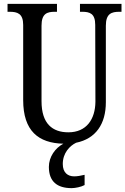

<svg xmlns="http://www.w3.org/2000/svg" viewBox="-20 -734 649 994"><path d="M351 240C369 240 400 234 418 224V171C398 176 379 179 364 179C331 179 305 160 305 115C305 58 341 21 374 5C476 -16 528 -92 528 -205V-601C528 -664 558 -673 598 -673H609V-714H394V-673H405C445 -673 473 -664 473 -605L474 -207C473 -117 428 -49 334 -49C252 -49 195 -93 195 -210V-601C195 -664 224 -673 264 -673H275V-714H19V-673H30C70 -673 100 -664 100 -605V-216C100 -56 179 7 308 10C266 32 233 78 233 130C233 206 276 240 351 240Z"/></svg>

Font: Noto Serif Ethiopic Cn
Style: Regular
Weight: 400
Width: 3
Designer: Monotype Design Team
Foundry: Monotype Imaging Inc.
Version: Version 2.102